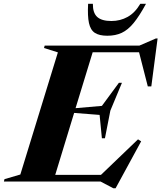

<svg xmlns="http://www.w3.org/2000/svg" viewBox="-70 -955 848 1010"><path d="M526.5 35.5 459 0H-49.5L-46.5 -12.5L37 -37L234.5 -679.5L161.5 -702.5L165 -715H663L749.5 -752.5H759L726 -500.5H707.5L661.5 -680H417.5L327.5 -386L466 -398L555.5 -519.5H571.5L510.5 -373L482 -227.5H466L454 -350.5L320 -361L220.5 -35H461L656 -222L672.5 -211.5L538 35.5ZM516 -844.5Q562.5 -844.5 601.2 -866Q640 -887.5 668 -935H698Q663 -870.5 633 -834Q603 -797.5 570.2 -782.2Q537.5 -767 494.5 -767Q452.5 -767 429.2 -782Q406 -797 398 -833.8Q390 -870.5 393.5 -935H418.5Q418 -887 441.5 -865.8Q465 -844.5 516 -844.5Z"/></svg>

Font: Newsreader Display
Style: Bold Italic
Weight: 700
Italic angle: -17°
Designer: Hugues Gentile
Foundry: Production Type
Version: Version 1.001